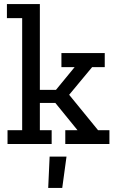

<svg xmlns="http://www.w3.org/2000/svg" viewBox="-20 -708 569 944"><path d="M286 216H217L224 62H307ZM301 0V-68H361L252 -202H176V-68H234V0H17V-68H89V-619H14V-688H176V-266H255L347 -378H282V-447H495V-378H433L320 -242L462 -68H518V0Z"/></svg>

Font: Zilla Slab Medium
Style: Regular
Weight: 500
Designer: Typotheque.com
Foundry: Typotheque type foundry
Version: Version 1.1; 2017